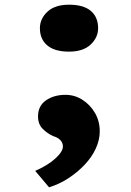

<svg xmlns="http://www.w3.org/2000/svg" viewBox="-20 -566 560 818"><path d="M189 232 130 162Q183 139 215.5 109.5Q248 80 248 58Q248 43 237.5 31.5Q227 20 207 14Q182 3 162 -17Q142 -37 142 -70Q142 -115 176 -138.5Q210 -162 259 -162Q298 -162 331 -141Q364 -120 384.5 -85Q405 -50 405 -6Q405 30 388 67Q371 104 340 136.5Q309 169 270.5 194Q232 219 189 232ZM274 -346Q213 -346 181.5 -372.5Q150 -399 150 -446Q150 -486 182 -516Q214 -546 274 -546Q336 -546 367 -519.5Q398 -493 398 -446Q398 -406 366 -376Q334 -346 274 -346Z"/></svg>

Font: Lexend Peta Black
Style: Regular
Weight: 900
Version: Version 1.007